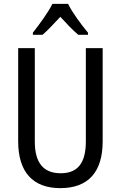

<svg xmlns="http://www.w3.org/2000/svg" viewBox="-20 -963 625 993"><path d="M332 -943H251C230 -900 186 -840 150 -794V-783H200C227 -806 259 -841 292 -876C324 -841 355 -808 385 -783H435V-794C400 -836 354 -898 332 -943ZM511 -232V-714H424V-232C424 -121 383 -67 294 -67C206 -67 160 -119 160 -231V-714H74V-232C74 -73 150 10 292 10C438 10 511 -75 511 -232Z"/></svg>

Font: Noto Sans Bengali Condensed
Style: Regular
Weight: 400
Width: 3
Designer: Jelle Bosma - Monotype Design Team
Foundry: Monotype Imaging Inc.
Version: Version 2.003